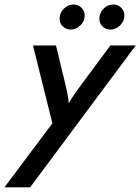

<svg xmlns="http://www.w3.org/2000/svg" viewBox="-87 -617 618 846"><path d="M-67.4 208.3 143.8 -73.6 58.3 -416.7H159.7L200 -250Q205.6 -227.1 209.7 -206.9Q213.9 -186.8 216 -162.5Q230.6 -186.8 244.8 -207.3Q259 -227.8 275.7 -250L399.3 -416.7H511.1L45.8 208.3ZM224.3 -486.8Q204.2 -486.8 189.9 -500.3Q175.7 -513.9 175.7 -534.7Q175.7 -559.7 194.1 -578.5Q212.5 -597.2 237.5 -597.2Q257.6 -597.2 271.9 -583Q286.1 -568.8 286.1 -548.6Q286.1 -523.6 267.4 -505.2Q248.6 -486.8 224.3 -486.8ZM399.3 -486.8Q379.2 -486.8 364.9 -500.3Q350.7 -513.9 350.7 -534.7Q350.7 -559.7 369.1 -578.5Q387.5 -597.2 412.5 -597.2Q432.6 -597.2 446.9 -583Q461.1 -568.8 461.1 -548.6Q461.1 -523.6 442.4 -505.2Q423.6 -486.8 399.3 -486.8Z"/></svg>

Font: Afacad Medium
Style: Italic
Weight: 500
Italic angle: -14°
Designer: Kristian Moeller
Foundry: Dicotype
Version: Version 1.000; ttfautohint (v1.8.4.7-5d5b)